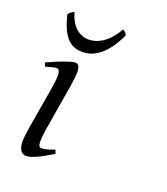

<svg xmlns="http://www.w3.org/2000/svg" viewBox="-129 -764 762 875"><g transform="rotate(20 252.0 -326.5)"><path d="M164 -457C146 -457 92 -435 75 -428L34 -410L41 -392C46 -393 80 -404 90 -404C104 -404 110 -398 110 -371C110 -319 61 -95 61 -37C61 -3 75 20 97 20C122 20 154 6 222 -35L215 -53C179 -39 165 -37 152 -37C143 -37 137 -43 137 -66C137 -123 188 -359 188 -416C188 -450 178 -457 164 -457ZM317 -673C286 -614 237 -576 184 -576C143 -576 100 -605 82 -673C64 -663 59 -657 55 -652C82 -534 129 -513 179 -513C243 -513 299 -565 338 -652C332 -664 328 -667 317 -673Z"/></g></svg>

Font: Temporarium
Style: Italic
Weight: 400
Italic angle: -7°
Version: Version 1.1